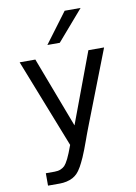

<svg xmlns="http://www.w3.org/2000/svg" viewBox="-106 -872 815 1147"><g transform="rotate(-10 301.0 -298.0)"><path d="M369.1 -803.7H465.8L307.1 -620.1H231.9ZM89.8 132.8H143.1Q165 132.8 180.2 126.2Q195.3 119.6 205.1 109.9Q215.8 98.6 229.5 71.3Q243.2 43.9 262.2 -8.8L50.8 -546.9H146L308.1 -119.1L467.8 -546.9H563L418.9 -175.8Q402.8 -134.8 393.3 -109.9Q383.8 -85 377.9 -69.6Q372.1 -54.2 368.7 -44.9Q365.2 -35.6 361.8 -25.4Q349.6 8.8 339.8 33.9Q330.1 59.1 322 77.4Q314 95.7 307.4 108.4Q300.8 121.1 295.9 130.4Q280.8 156.7 268.1 169.2Q255.4 181.6 241.2 189.5Q224.1 198.7 203.1 203.4Q182.1 208 162.1 208H89.8Z"/></g></svg>

Font: Hack
Style: Regular
Weight: 400
Monospace: yes
Designer: Christopher Simpkins
Foundry: Christopher Simpkins
Version: Version 2.019; ttfautohint (v1.4.1) -l 4 -r 80 -G 350 -x 0 -